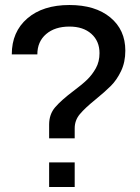

<svg xmlns="http://www.w3.org/2000/svg" viewBox="-20 -746 557 766"><path d="M273 -383Q308 -409 328 -428.5Q348 -448 362.5 -474Q377 -500 377 -534Q377 -582 344.5 -611Q312 -640 257 -640Q199 -640 164 -610Q129 -580 129 -529H27Q27 -619 89 -672.5Q151 -726 257 -726Q360 -726 420 -676.5Q480 -627 480 -544Q480 -498 463 -462.5Q446 -427 422.5 -403.5Q399 -380 361 -349Q319 -315 298.5 -290.5Q278 -266 278 -234V-194H176V-249Q176 -290 200 -318Q224 -346 273 -383ZM176 -98H278V0H176Z"/></svg>

Font: Non Bureau
Style: Regular
Weight: 400
Designer: Jona Saucedo
Foundry: Non Foundry
Version: Version 1.000; ttfautohint (v1.8.4)